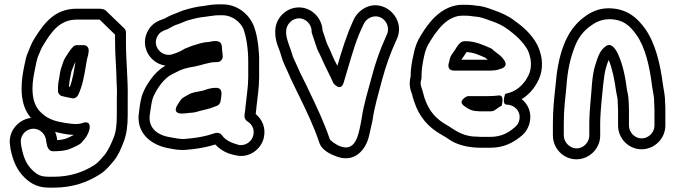

<svg xmlns="http://www.w3.org/2000/svg" viewBox="-20 -627 3097 881"><path d="M265 -186C280 -182 296 -179 312 -176C323 -174 333 -181 338 -190C358 -230 368 -285 375 -331C378 -348 380 -361 383 -369C384 -372 385 -375 385 -378V-379L387 -391C388 -401 385 -420 362 -420H334C327 -420 320 -417 316 -413C301 -398 289 -377 281 -365C271 -350 268 -335 264 -324C255 -303 254 -279 252 -271C249 -259 246 -238 246 -221V-210C246 -198 255 -188 265 -186ZM296 -230C297 -239 299 -252 300 -260C303 -271 307 -299 309 -303C318 -322 319 -332 326 -342C320 -304 313 -261 301 -229C300 -229 297 -230 296 -230ZM516 -232C517 -215 517 -198 516 -173V-97C516 -55 512 -20 501 6C490 33 478 59 463 80C444 102 431 119 412 131C363 162 303 184 226 184H207C168 184 153 177 128 153C100 126 88 95 78 46L76 31C69 -17 119 -51 159 -30C176 -21 187 -6 191 13L193 27C196 47 203 67 223 67H226C249 67 284 65 306 54C326 45 351 36 361 19C366 13 369 11 372 6L378 -3C383 -11 387 -21 390 -31C390 -31 403 -79 357 -62C332 -53 286 -61 252 -68C210 -77 184 -93 160 -119C141 -141 129 -173 129 -221C129 -255 136 -289 143 -322C146 -338 149 -353 153 -364C165 -392 168 -404 183 -427C216 -480 254 -537 331 -537H433H437L508 -468V-431C508 -369 515 -304 515 -247C515 -242 516 -238 516 -232ZM233 -22C258 -16 284 -9 319 -8C292 5 284 13 242 16L241 5C239 -5 237 -13 233 -22ZM558 -431V-479C558 -485 555 -492 550 -497L466 -578C459 -585 446 -587 433 -587H331C230 -587 181 -518 141 -455C122 -426 117 -406 107 -383C100 -369 97 -350 93 -332C86 -300 79 -261 79 -221C79 -166 92 -120 122 -86C65 -79 16 -25 26 39L28 53V55C39 109 56 153 94 189C126 220 159 234 207 234H226C316 234 383 208 438 173C467 155 485 131 502 111C522 88 535 56 547 25C561 -10 566 -52 566 -97V-173C568 -261 558 -346 558 -431Z M935 -434C908 -433 886 -424 872 -420C856 -416 844 -409 831 -405L825 -402C811 -392 788 -383 768 -377C752 -373 738 -376 725 -383C699 -398 685 -431 703 -462C713 -479 725 -485 751 -494C752 -494 753 -496 754 -496C771 -505 782 -512 794 -515C812 -521 825 -528 837 -532C861 -539 894 -548 921 -550C940 -552 964 -557 982 -557H1001C1046 -557 1083 -526 1097 -494C1111 -456 1119 -400 1119 -345V-272C1119 -229 1111 -184 1107 -142L1105 -121C1104 -111 1102 -105 1102 -97V-92C1102 -83 1108 -75 1114 -71C1134 -59 1150 -36 1142 -5C1136 21 1106 46 1072 37C1040 28 1014 16 998 -7C990 -18 977 -19 966 -16L933 -6C903 2 870 7 833 10C809 13 785 7 762 3C699 -7 657 -42 668 -106C673 -138 676 -166 684 -184C702 -223 732 -268 771 -287L789 -296C813 -309 833 -315 863 -320C902 -326 936 -342 971 -342H977C992 -342 1002 -356 1002 -367V-369C1002 -378 1000 -390 999 -397C999 -404 999 -411 997 -419C991 -447 958 -438 935 -434ZM739 -326C712 -310 688 -287 671 -262C659 -245 648 -229 638 -205C625 -177 622 -144 618 -114C601 -15 677 40 753 53C776 58 808 64 839 60C877 57 913 51 947 42L968 36C992 62 1022 78 1059 85C1123 102 1178 57 1190 7C1202 -41 1182 -80 1153 -104C1153 -106 1155 -113 1155 -117L1157 -138C1161 -177 1169 -223 1169 -272V-344C1170 -356 1169 -369 1168 -384C1165 -430 1158 -474 1143 -512C1121 -562 1070 -607 1001 -607H982C958 -607 933 -603 916 -600C884 -597 849 -588 823 -580C805 -574 792 -567 780 -563C761 -557 746 -547 733 -541C706 -532 678 -520 660 -488C619 -417 667 -336 739 -326ZM827 -183C827 -183 815 -175 814 -174C804 -163 799 -152 794 -145C794 -145 767 -106 815 -106H817C827 -106 840 -108 848 -109C869 -109 888 -115 901 -119L917 -123C936 -127 955 -133 977 -142C985 -146 991 -155 992 -162C995 -186 1007 -224 971 -224C943 -224 924 -215 911 -211C886 -206 862 -204 843 -192Z M1293 -484C1293 -515 1321 -543 1352 -543C1383 -543 1410 -515 1410 -484V-483C1410 -480 1410 -477 1411 -475C1418 -453 1423 -441 1430 -418C1437 -394 1445 -385 1456 -359C1473 -319 1494 -282 1510 -245C1510 -245 1543 -203 1557 -248C1581 -326 1600 -402 1627 -468C1632 -482 1637 -490 1644 -506L1649 -517C1659 -540 1692 -562 1726 -547C1749 -537 1770 -505 1756 -470L1751 -459C1724 -400 1703 -340 1685 -272C1668 -207 1650 -154 1639 -81C1627 -18 1616 71 1543 45C1520 37 1495 17 1493 11C1466 -69 1431 -141 1397 -212C1381 -248 1361 -282 1347 -316C1333 -349 1326 -357 1318 -386C1315 -396 1312 -405 1309 -412L1300 -439C1295 -455 1293 -467 1293 -477ZM1243 -484V-477C1243 -460 1246 -443 1252 -423L1263 -394C1266 -387 1267 -381 1270 -372C1280 -337 1289 -324 1301 -296C1316 -259 1335 -224 1351 -190C1386 -118 1420 -48 1445 27C1457 65 1502 83 1527 92C1609 121 1659 58 1673 -2C1678 -27 1682 -38 1689 -73C1699 -143 1716 -193 1733 -260C1751 -326 1771 -383 1797 -439L1802 -450C1830 -516 1788 -574 1746 -593C1680 -623 1622 -579 1603 -537L1598 -526C1570 -464 1549 -397 1528 -325C1519 -342 1509 -362 1502 -379C1491 -407 1485 -415 1478 -433C1472 -455 1466 -469 1460 -487C1458 -543 1411 -593 1352 -593C1292 -593 1243 -543 1243 -484Z M2117 -438H2111C2089 -438 2074 -408 2069 -400L2053 -377C2045 -365 2043 -354 2041 -343L2038 -333C2037 -326 2035 -303 2063 -303H2221C2229 -303 2237 -303 2244 -304C2261 -304 2272 -310 2280 -312C2282 -313 2313 -321 2294 -350C2277 -376 2256 -384 2239 -401C2237 -403 2234 -405 2231 -406C2202 -418 2164 -438 2117 -438ZM2207 -362C2210 -360 2215 -355 2218 -353H2097L2111 -373C2114 -378 2117 -383 2121 -388C2156 -386 2177 -375 2207 -362ZM2268 -189C2253 -187 2238 -186 2221 -186H2125C2125 -186 2075 -164 2111 -140C2122 -132 2142 -117 2171 -117C2179 -116 2183 -116 2188 -116H2229C2240 -116 2248 -119 2254 -124C2259 -128 2266 -132 2273 -137L2282 -142C2282 -142 2297 -193 2268 -189ZM2167 0C2126 0 2092 -14 2067 -30C2061 -34 2056 -37 2051 -40L2034 -51C1980 -81 1949 -116 1928 -177C1925 -190 1921 -200 1918 -213C1915 -224 1910 -233 1910 -245C1910 -253 1914 -262 1914 -271C1914 -309 1919 -336 1926 -369C1932 -398 1940 -416 1954 -438L1972 -466C1998 -502 2023 -531 2059 -546C2073 -552 2086 -555 2100 -555H2120C2128 -555 2136 -554 2144 -553L2158 -551H2161C2187 -549 2205 -541 2231 -532C2266 -520 2286 -510 2311 -492C2348 -465 2380 -435 2401 -398C2416 -367 2421 -330 2411 -296C2396 -253 2360 -214 2319 -202C2313 -200 2305 -198 2298 -196C2298 -196 2281 -148 2304 -147C2343 -146 2371 -115 2363 -77C2359 -58 2350 -49 2336 -38C2310 -16 2277 1 2230 1H2188C2184 1 2175 0 2167 0ZM2374 -172C2414 -197 2444 -236 2459 -280C2475 -331 2465 -381 2445 -422C2419 -470 2382 -503 2341 -532C2312 -555 2280 -568 2247 -580C2224 -588 2200 -599 2165 -601L2152 -603C2142 -604 2131 -605 2120 -605H2100C2079 -605 2058 -600 2039 -592C1990 -571 1957 -533 1930 -494L1912 -466C1895 -440 1884 -411 1878 -379C1871 -347 1864 -316 1864 -275C1862 -268 1860 -255 1860 -245C1860 -229 1863 -213 1870 -197C1873 -185 1876 -173 1880 -162C1904 -89 1946 -42 2009 -7L2026 3C2030 6 2034 8 2038 11C2074 37 2126 51 2188 51H2230C2290 51 2334 28 2367 1C2389 -14 2405 -39 2411 -67C2420 -110 2404 -148 2374 -172Z M2983 -123V-51C2983 -19 2956 8 2924 8C2893 8 2866 -19 2866 -51V-123C2866 -137 2865 -158 2864 -170C2863 -192 2859 -202 2857 -214C2850 -271 2838 -331 2817 -376C2810 -393 2788 -434 2761 -416C2728 -394 2721 -355 2712 -330C2695 -281 2695 -206 2689 -154C2687 -128 2684 -91 2684 -63V-5C2684 26 2657 54 2626 54C2595 54 2567 26 2567 -5V-63C2567 -120 2573 -172 2579 -230C2584 -302 2596 -357 2616 -409C2632 -453 2657 -485 2691 -509C2713 -525 2737 -537 2773 -539C2839 -539 2871 -509 2901 -466C2940 -411 2961 -324 2972 -232C2977 -200 2982 -183 2982 -152C2982 -141 2983 -131 2983 -123ZM2815 -146C2815 -138 2816 -129 2816 -123V-51C2816 8 2864 58 2924 58C2983 58 3033 9 3033 -51V-123C3033 -132 3033 -142 3032 -153C3032 -188 3026 -212 3022 -238C3010 -332 2988 -427 2941 -494C2906 -543 2858 -589 2772 -589C2727 -589 2689 -571 2661 -549C2575 -487 2540 -373 2529 -234C2523 -178 2517 -123 2517 -63V-5C2517 54 2565 104 2625 104C2685 104 2734 54 2734 -5V-63C2734 -87 2737 -124 2739 -150C2745 -202 2749 -275 2760 -314C2764 -327 2768 -341 2773 -352C2789 -315 2800 -260 2807 -208C2810 -188 2814 -178 2814 -169C2814 -162 2815 -156 2815 -146Z"/></svg>

Font: Blanket
Style: BlkOutline
Weight: 900
Foundry: Cannot Into Space Fonts
Version: Version 0.9